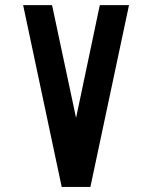

<svg xmlns="http://www.w3.org/2000/svg" viewBox="-20 -738 601 758"><path d="M374 -717.8Q412.1 -717.8 489.3 -717.8Q438.5 -478.5 336.9 0Q298.8 0 223.6 0Q172.9 -239.3 71.3 -717.8Q109.4 -717.8 185.5 -717.8Q216.8 -569.3 280.3 -272.5Q311.5 -420.9 374 -717.8Z"/></svg>

Font: Via Messena
Style: Regular
Weight: 400
Designer: Edward Sonnex
Version: 1.0